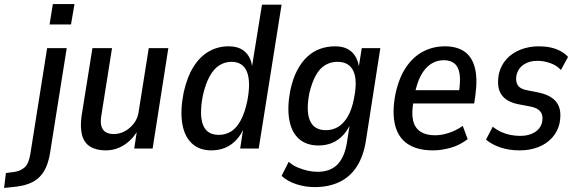

<svg xmlns="http://www.w3.org/2000/svg" viewBox="-126 -728 2821 941"><path d="M117 -608 133 -708H239L222 -608ZM-106 193 -97 120 -58 115Q-27 111 -6 93Q15 75 23 25L105 -492H201L120 17Q114 57 101.5 87.5Q89 118 67.5 139.5Q46 161 13.5 173Q-19 185 -66 189Z M392 9Q346 9 316 -9.5Q286 -28 276 -66.5Q266 -105 274 -161L327 -492H423L372 -170Q365 -133 370.5 -111.5Q376 -90 392 -80.5Q408 -71 431 -71Q461 -71 487 -85.5Q513 -100 531.5 -125Q550 -150 554 -183L603 -492H699L622 0H532L546 -94H552Q526 -46 484 -18.5Q442 9 392 9Z M910 9Q850 9 813.5 -26Q777 -61 767 -124.5Q757 -188 774 -274Q791 -351 822.5 -401Q854 -451 898 -476Q942 -501 994 -501Q1049 -501 1078.5 -471Q1108 -441 1111 -388L1107 -389L1158 -705H1254L1142 0H1051L1068 -110H1073Q1058 -70 1033.5 -43.5Q1009 -17 978 -4Q947 9 910 9ZM946 -67Q980 -67 1007 -84Q1034 -101 1054 -138.5Q1074 -176 1086 -233Q1104 -326 1084.5 -375.5Q1065 -425 1008 -425Q976 -425 948.5 -407.5Q921 -390 901 -353Q881 -316 868 -259Q850 -165 869 -116Q888 -67 946 -67Z M1416 189Q1372 189 1328.5 175.5Q1285 162 1254 134L1289 65Q1309 83 1333.5 93Q1358 103 1382 108.5Q1406 114 1430 114Q1492 114 1527 79Q1562 44 1574 -27L1590 -131H1596Q1581 -93 1556.5 -66.5Q1532 -40 1501.5 -27.5Q1471 -15 1436 -15Q1375 -15 1338.5 -48Q1302 -81 1291.5 -142.5Q1281 -204 1297 -286Q1309 -342 1330 -382.5Q1351 -423 1379.5 -449.5Q1408 -476 1442.5 -488.5Q1477 -501 1516 -501Q1571 -501 1601 -470.5Q1631 -440 1635 -385H1630L1647 -492H1738L1667 -36Q1655 38 1622.5 88.5Q1590 139 1537.5 164Q1485 189 1416 189ZM1471 -90Q1504 -90 1531 -106Q1558 -122 1578.5 -157Q1599 -192 1609 -246Q1627 -334 1606 -379.5Q1585 -425 1528 -425Q1495 -425 1468 -409Q1441 -393 1422 -359Q1403 -325 1390 -271Q1373 -182 1393.5 -136Q1414 -90 1471 -90Z M1996 9Q1919 9 1872 -22.5Q1825 -54 1810 -116Q1795 -178 1812 -267Q1829 -346 1863.5 -397.5Q1898 -449 1947 -475Q1996 -501 2054 -501Q2113 -501 2150 -475.5Q2187 -450 2201 -397Q2215 -344 2204 -262L2198 -221H1883L1893 -286H2140L2122 -268Q2132 -330 2126.5 -365.5Q2121 -401 2101 -417Q2081 -433 2049 -433Q2015 -433 1986 -414.5Q1957 -396 1936.5 -357.5Q1916 -319 1905 -259L1901 -233Q1890 -175 1898.5 -138Q1907 -101 1934.5 -83Q1962 -65 2006 -65Q2038 -65 2073.5 -76.5Q2109 -88 2142 -111L2166 -46Q2127 -16 2082 -3.5Q2037 9 1996 9Z M2421 9Q2369 9 2326 -5.5Q2283 -20 2256 -44L2289 -107Q2309 -91 2331 -81Q2353 -71 2377 -66.5Q2401 -62 2424 -62Q2466 -62 2495 -80Q2524 -98 2531 -130Q2537 -162 2523.5 -180Q2510 -198 2478 -205L2415 -217Q2355 -229 2331 -265Q2307 -301 2319 -366Q2329 -408 2356 -438Q2383 -468 2424.5 -484.5Q2466 -501 2515 -501Q2545 -501 2571.5 -495.5Q2598 -490 2620.5 -478Q2643 -466 2658 -449L2623 -385Q2602 -408 2570 -419Q2538 -430 2508 -430Q2468 -430 2440.5 -411.5Q2413 -393 2405 -358Q2400 -329 2411.5 -310.5Q2423 -292 2456 -286L2516 -274Q2579 -260 2604 -223.5Q2629 -187 2616 -122Q2607 -83 2580 -53Q2553 -23 2512 -7Q2471 9 2421 9Z"/></svg>

Font: Nunito Sans 10pt Condensed SemiBold
Style: Italic
Weight: 600
Width: 3
Italic angle: -9°
Designer: Vernon Adams
Foundry: Vernon Adams
Version: Version 3.101;gftools[0.9.27]